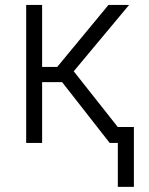

<svg xmlns="http://www.w3.org/2000/svg" viewBox="-20 -565 589 759"><path d="M83.5 0V-545.4H146.5V-300.3H206.1L408.7 -545.4H490.2L271.5 -283.2L445.8 -62.5V-63H509.3V173.8H445.8V0H413.6L225.6 -240.2H146.5V0Z"/></svg>

Font: Interop Light
Style: Regular
Weight: 300
Designer: Rasmus Andersson, Google, Jang Haemin
Foundry: jhaemin
Version: Version 1.007